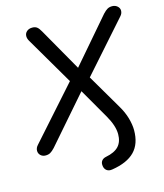

<svg xmlns="http://www.w3.org/2000/svg" viewBox="-129 -808 931 1087"><g transform="rotate(-15 337.0 -265.0)"><path d="M383 182Q366 182 355.5 170.5Q345 159 345 139Q345 125 353.5 115.5Q362 106 377 103Q429 93 453 67Q477 41 477 -4Q477 -53 440 -117L339 -292L104 -22Q89 -6 77.5 0.5Q66 7 50 7Q32 7 20.5 -4Q9 -15 9 -31Q9 -48 23 -63L291 -364L127 -644Q118 -659 118 -673Q118 -690 130.5 -701Q143 -712 163 -712Q180 -712 190.5 -704Q201 -696 212 -676L355 -425L577 -683Q592 -699 603.5 -705.5Q615 -712 631 -712Q649 -712 661.5 -701Q674 -690 674 -675Q674 -658 661 -644L405 -355L524 -152Q548 -112 559 -73Q570 -34 570 -2Q570 78 526.5 122.5Q483 167 394 181Q390 182 383 182Z"/></g></svg>

Font: SN Pro
Style: Italic
Weight: 400
Italic angle: -9°
Designer: Tobias Whetton
Foundry: Supernotes
Version: Version 1.003